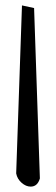

<svg xmlns="http://www.w3.org/2000/svg" viewBox="-20 -690 208 712"><path d="M61.5 -669.9 106.4 -660.2 127.9 -28.3Q119.1 2 93.8 2Q76.2 2 60.1 -12.2Q43.9 -26.4 40 -46.9Z"/></svg>

Font: Neucha
Style: Regular
Weight: 400
Designer: Jovanny Lemonad
Foundry: Jovanny Lemonad
Version: Version 001.001